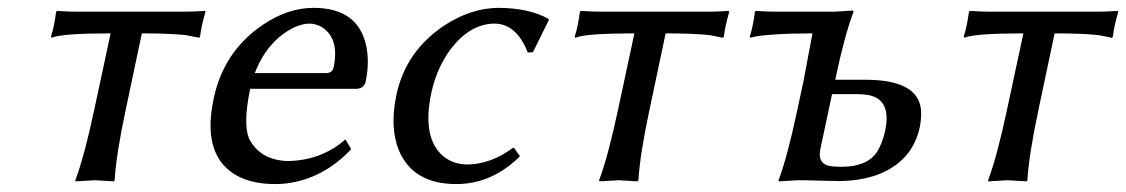

<svg xmlns="http://www.w3.org/2000/svg" viewBox="-20 -459 2868 489"><path d="M261.7 -374Q137.2 -374 111.3 -362.8L109.9 -366.2Q117.7 -389.2 123 -429.2L125.5 -431.2Q155.3 -429.2 180.2 -429.2H446.3Q471.7 -429.2 501.5 -431.2L503.4 -429.2Q491.7 -388.2 489.7 -366.2L487.3 -362.8Q487.3 -362.8 453.1 -369.6Q411.1 -374 341.3 -374L300.3 -180.2Q275.4 -63 272 0L269.5 2.9Q267.6 2.9 222.2 0L172.4 2.9L171.9 0Q194.8 -61 220.2 -180.2Z M628.9 -272.9H813Q826.7 -274.4 829.6 -287.1Q844.7 -359.4 801.8 -388.7Q786.1 -398.4 769.5 -398.9Q732.4 -398.9 690.4 -363.8Q650.4 -329.1 628.9 -272.9ZM859.9 -104 874.5 -79.1Q803.2 -3.4 708.5 8.3Q694.3 9.8 681.6 9.8Q580.1 9.8 538.1 -53.2Q537.1 -55.2 536.6 -56.2Q503.4 -110.8 524.4 -209Q549.8 -328.1 648.9 -395.5Q713.4 -439 778.3 -439Q893.1 -439 913.1 -340.3Q921.4 -298.8 911.1 -250Q906.2 -233.9 889.2 -232.9H617.2Q598.6 -144 614.3 -106Q642.1 -51.8 711.4 -48.8Q797.9 -49.8 859.9 -104Z M1240.2 -398.9Q1175.8 -398.9 1125.5 -330.6Q1092.3 -284.7 1078.6 -223.1Q1053.7 -105.5 1110.8 -59.6Q1135.7 -40.5 1169.9 -40Q1230.5 -41 1285.6 -82H1289.6L1304.2 -61Q1232.9 9.8 1142.1 9.8Q1031.7 9.8 995.6 -76.7Q972.2 -135.3 989.7 -217.8Q1013.2 -328.1 1110.8 -393.6Q1179.2 -438.5 1249.5 -439Q1328.1 -438.5 1376.5 -411.1L1377.9 -408.2L1337.4 -326.2L1324.2 -325.2Q1295.9 -397.9 1240.2 -398.9Z M1595.7 -374Q1471.2 -374 1445.3 -362.8L1443.8 -366.2Q1451.7 -389.2 1457 -429.2L1459.5 -431.2Q1489.3 -429.2 1514.2 -429.2H1780.3Q1805.7 -429.2 1835.4 -431.2L1837.4 -429.2Q1825.7 -388.2 1823.7 -366.2L1821.3 -362.8Q1821.3 -362.8 1787.1 -369.6Q1745.1 -374 1675.3 -374L1634.3 -180.2Q1609.4 -63 1606 0L1603.5 2.9Q1601.6 2.9 1556.2 0L1506.3 2.9L1505.9 0Q1528.8 -61 1554.2 -180.2Z M2234.4 -126Q2251 -205.1 2192.4 -216.8Q2180.2 -218.8 2166.5 -219.2H2099.1L2069.3 -79.1Q2062 -43.5 2091.3 -36.6Q2104 -34.2 2123 -34.2Q2187 -34.2 2212.4 -70.3Q2227.1 -92.3 2234.4 -126ZM2025.9 -250 2049.3 -374Q1993.7 -374 1954.1 -371.3Q1914.6 -368.7 1902.8 -365.7L1891.1 -362.8L1889.6 -366.2Q1897.5 -389.2 1902.8 -429.2L1905.3 -431.2Q1935.1 -429.2 1960 -429.2H2104L2152.8 -432.1L2153.8 -429.2Q2129.9 -364.7 2107.9 -258.8L2107.4 -255.9H2184.1Q2318.4 -255.9 2325.7 -179.2Q2327.1 -159.7 2322.8 -136.2Q2303.7 -45.9 2211.4 -12.7Q2169.9 1.5 2120.1 2Q2099.1 2 2066.4 1Q2033.2 0 2012.7 0L1963.4 2.9L1962.9 0Q1985.8 -61 2010.7 -179.2Z M2586.4 -374Q2461.9 -374 2436 -362.8L2434.6 -366.2Q2442.4 -389.2 2447.8 -429.2L2450.2 -431.2Q2480 -429.2 2504.9 -429.2H2771Q2796.4 -429.2 2826.2 -431.2L2828.1 -429.2Q2816.4 -388.2 2814.5 -366.2L2812 -362.8Q2812 -362.8 2777.8 -369.6Q2735.8 -374 2666 -374L2625 -180.2Q2600.1 -63 2596.7 0L2594.2 2.9Q2592.3 2.9 2546.9 0L2497.1 2.9L2496.6 0Q2519.5 -61 2544.9 -180.2Z"/></svg>

Font: Linux Biolinum Slanted O
Style: Slanted
Weight: 400
Designer: Philipp H. Poll
Foundry: Philipp H. Poll
Version: Version 1.0.4